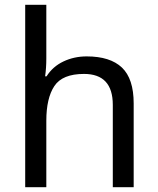

<svg xmlns="http://www.w3.org/2000/svg" viewBox="-20 -780 658 800"><path d="M173 -537Q173 -497 168 -462H174Q200 -503 244.5 -524Q289 -545 341 -545Q439 -545 488 -498.5Q537 -452 537 -349V0H450V-343Q450 -472 330 -472Q240 -472 206.5 -421.5Q173 -371 173 -277V0H85V-760H173Z"/></svg>

Font: Noto Sans Old Permic
Style: Regular
Weight: 400
Designer: Monotype Design Team
Foundry: Monotype Imaging Inc.
Version: Version 2.001; ttfautohint (v1.8.4.7-5d5b)